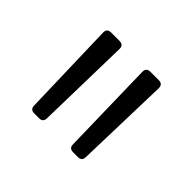

<svg xmlns="http://www.w3.org/2000/svg" viewBox="-68 -764 339 339"><g transform="rotate(45 101.0 -594.5)"><path d="M36 -506 31 -683Q31 -693 41 -693H62Q72 -693 72 -683L68 -506Q68 -496 58 -496H46Q36 -496 36 -506ZM133 -506 129 -683Q129 -693 139 -693H160Q170 -693 170 -683L165 -506Q165 -496 155 -496H143Q133 -496 133 -506Z"/></g></svg>

Font: Barlow Semi Condensed ExLight
Style: Regular
Weight: 275
Width: 4
Designer: Jeremy Tribby
Foundry: Tribby Type
Version: Version 1.408